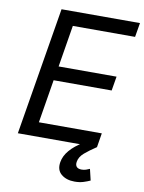

<svg xmlns="http://www.w3.org/2000/svg" viewBox="-100 -797 808 1077"><g transform="rotate(10 304.0 -258.5)"><path d="M41 0 161.6 -727.5H608.4L594.7 -646.5H240.2L201.2 -408.7H531.2L517.6 -327.6H187L146.5 -81.1H504.9L491.7 0ZM400.9 211.9Q354 211.9 325 187.7Q295.9 163.6 303.7 117.7Q309.6 82 337.2 49.8Q364.7 17.6 411.1 -10.3L491.2 0Q452.6 25.4 425.5 48.6Q398.4 71.8 394 100.6Q391.1 119.1 399.9 128.9Q408.7 138.7 428.2 138.7Q441.4 138.7 453.1 134.8Q464.8 130.9 474.1 126.5L489.3 190.4Q473.6 197.8 451.7 204.8Q429.7 211.9 400.9 211.9Z"/></g></svg>

Font: Inter 16pt
Style: Italic
Weight: 400
Italic angle: -9.3988°
Version: Version 4.001;git-66647c0bb